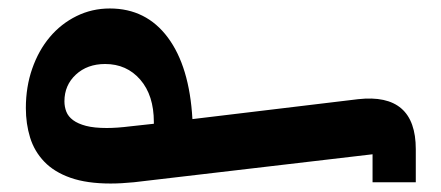

<svg xmlns="http://www.w3.org/2000/svg" viewBox="-20 -430 1041 453"><path d="M859 -66 296 0Q266 3 241 3Q185 3 146.5 -10.5Q108 -24 84.5 -48.5Q61 -73 51 -105.5Q41 -138 41 -175Q41 -225 56 -268Q71 -311 97.5 -342.5Q124 -374 160.5 -392Q197 -410 239 -410Q325 -410 376 -341.5Q427 -273 434 -149L825 -196Q961 -211 961 -78V0H859ZM132 -191Q132 -178 136.5 -166.5Q141 -155 152.5 -146.5Q164 -138 183 -133Q202 -128 232 -128Q244 -128 258 -129Q272 -130 288 -132L343 -138V-142Q343 -205 311 -242Q279 -279 228 -279Q186 -279 159 -254Q132 -229 132 -191Z"/></svg>

Font: IBM Plex Arabic SemiBold
Style: Regular
Weight: 600
Designer: Mike Abbink, Paul van der Laan, Pieter van Rosmalen, Wael Morcos, Khajak Apelian
Foundry: Bold Monday
Version: Version 1.0